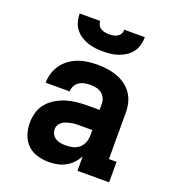

<svg xmlns="http://www.w3.org/2000/svg" viewBox="-137 -855 874 969"><g transform="rotate(20 300.0 -371.0)"><path d="M234 8Q234 8 234 8Q234 8 234 8H233Q202 8 171.5 -1Q141 -10 119 -31.5Q97 -53 87 -83.5Q77 -114 77 -145Q77 -174 85 -202Q93 -230 111.5 -252Q130 -274 155 -289Q180 -304 207.5 -312.5Q235 -321 264 -324Q293 -327 321 -327H386V-360Q386 -376 379 -390.5Q372 -405 359 -414.5Q346 -424 330 -427Q314 -430 298 -430Q283 -430 268 -427Q253 -424 240 -415.5Q227 -407 219.5 -393Q212 -379 212 -363H83Q83 -363 83 -363Q83 -363 83 -363Q83 -389 91 -414.5Q99 -440 114 -461Q129 -482 150.5 -497.5Q172 -513 196 -522Q220 -531 246 -534.5Q272 -538 298 -538Q325 -538 351.5 -534.5Q378 -531 403 -522Q428 -513 450 -497.5Q472 -482 487 -460Q502 -438 508.5 -412Q515 -386 515 -360V-110H556V0H386V-78Q375 -57 359 -40Q343 -23 322.5 -12Q302 -1 279.5 3.5Q257 8 234 8ZM286 -100Q305 -100 324 -104.5Q343 -109 357.5 -121.5Q372 -134 379 -152Q386 -170 386 -189V-219H321Q309 -219 297 -218.5Q285 -218 273 -215.5Q261 -213 249.5 -209.5Q238 -206 228 -199Q218 -192 212 -181.5Q206 -171 206 -159Q206 -145 213 -132Q220 -119 232 -112Q244 -105 258 -102.5Q272 -100 286 -100ZM300 -610Q279 -610 258 -612.5Q237 -615 217 -622Q197 -629 179 -641Q161 -653 148.5 -670Q136 -687 130.5 -708Q125 -729 125 -750H235Q235 -739 240.5 -728.5Q246 -718 256 -712Q266 -706 277.5 -704Q289 -702 300 -702Q311 -702 322.5 -704Q334 -706 344 -712Q354 -718 359.5 -728.5Q365 -739 365 -750H475Q475 -729 469.5 -708Q464 -687 451.5 -670Q439 -653 421 -641Q403 -629 383 -622Q363 -615 342 -612.5Q321 -610 300 -610Z"/></g></svg>

Font: Iosevka Curly Slab XBdEx
Style: Regular
Weight: 800
Width: 7
Monospace: yes
Designer: Belleve Invis
Foundry: Belleve Invis
Version: Version 11.0.0; ttfautohint (v1.8.3)